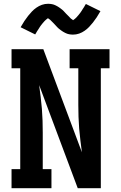

<svg xmlns="http://www.w3.org/2000/svg" viewBox="-20 -995 640 1015"><path d="M41 0V-101H87V-634H41V-735H209L413 -190Q409 -221 405 -252.5Q401 -284 398.5 -315.5Q396 -347 395 -378.5Q394 -410 394 -441V-634H348V-735H559V-634H513V0H391L187 -545Q191 -514 195 -482.5Q199 -451 201.5 -419.5Q204 -388 205 -356.5Q206 -325 206 -294V-101H252V0ZM366 -812Q361 -812 355.5 -812.5Q350 -813 345 -814Q340 -815 335.5 -816.5Q331 -818 326 -820.5Q321 -823 316.5 -825.5Q312 -828 308.5 -830.5Q305 -833 300 -836.5Q295 -840 291 -843.5Q287 -847 283.5 -850.5Q280 -854 277 -857.5Q274 -861 270.5 -864.5Q267 -868 263 -872.5Q259 -877 255 -880.5Q251 -884 248 -887.5Q245 -891 240 -894Q235 -897 234 -899Q234 -899 231 -897Q227 -894 224.5 -892Q222 -890 219 -887Q216 -884 214.5 -882.5Q213 -881 211.5 -879Q210 -877 208 -875Q206 -873 204.5 -871Q203 -869 201 -866.5Q199 -864 197 -861.5Q195 -859 193 -856Q191 -853 189 -850Q187 -847 185 -843.5Q183 -840 180.5 -836.5Q178 -833 175.5 -829Q173 -825 171 -821Q169 -817 166 -813L89 -851Q99 -869 109 -884Q119 -899 129 -911.5Q139 -924 149 -934.5Q159 -945 172.5 -954.5Q186 -964 201.5 -969.5Q217 -975 234 -975Q239 -975 244.5 -974.5Q250 -974 255 -973Q260 -972 264.5 -970.5Q269 -969 274 -966.5Q279 -964 283.5 -961.5Q288 -959 291.5 -956.5Q295 -954 300 -950.5Q305 -947 309 -943.5Q313 -940 316.5 -936.5Q320 -933 323 -929.5Q326 -926 329.5 -922.5Q333 -919 337 -915Q341 -911 345 -907Q349 -903 352 -899.5Q355 -896 359.5 -893.5Q364 -891 366 -888Q366 -888 370 -891Q373 -893 375.5 -895Q378 -897 381 -900Q384 -903 385.5 -904.5Q387 -906 388.5 -908Q390 -910 392 -912Q394 -914 395.5 -916Q397 -918 399 -920.5Q401 -923 403 -925.5Q405 -928 407 -931Q409 -934 411 -937Q413 -940 415 -943.5Q417 -947 419.5 -950.5Q422 -954 424.5 -958Q427 -962 429 -966Q431 -970 434 -974L511 -936Q501 -918 491 -903Q481 -888 471 -875.5Q461 -863 451 -852.5Q441 -842 427.5 -832.5Q414 -823 398.5 -817.5Q383 -812 366 -812Z"/></svg>

Font: Iosevka Plex Etoile
Style: Bold
Weight: 700
Designer: Belleve Invis
Foundry: Belleve Invis
Version: Version 25.1.1; ttfautohint (v1.8.4)